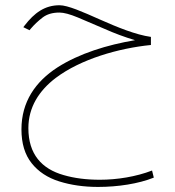

<svg xmlns="http://www.w3.org/2000/svg" viewBox="-20 -386 679 743"><path d="M564 -243.2C504.9 -251.5 433.6 -280.8 366.7 -310.5C299.8 -340.3 242.2 -365.7 210.4 -365.7C153.8 -365.7 113.3 -336.9 74.7 -286.6L70.3 -280.8L94.2 -269L98.6 -274.4C111.8 -290 127.4 -304.7 144.5 -317.9C161.6 -331.1 183.1 -337.4 210 -337.4C227.1 -337.4 250.5 -331.1 281.2 -318.4C311.5 -305.7 345.7 -291 384.3 -274.4C422.4 -257.3 461.9 -242.7 502.4 -230.5C395 -212.4 286.6 -179.2 202.1 -125C117.7 -70.3 63 7.3 63 114.7C63 168.9 76.2 212.9 102.5 245.6C128.4 278.3 164.1 301.8 209 315.9C253.9 330.1 304.2 337.4 359.4 337.4C436 337.4 516.1 325.2 575.2 301.3L568.4 273.9C506.3 297.9 432.6 309.6 366.7 309.6C314.5 309.6 267.6 303.7 226.1 291.5C142.1 267.6 89.8 211.4 89.8 109.9C89.8 29.3 130.9 -35.2 195.8 -84.5C292.5 -157.2 438 -199.2 564 -211.9Z"/></svg>

Font: Vazirmatn Thin
Style: Regular
Weight: 100
Designer: Saber Rastikerdar
Foundry: Saber Rastikerdar
Version: Version 33.003